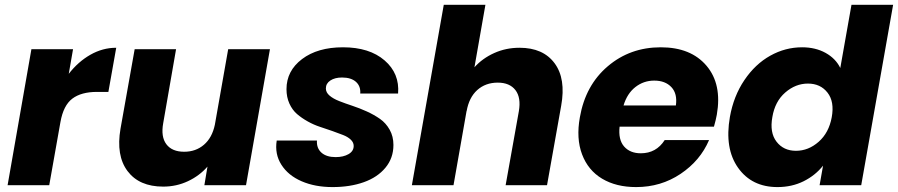

<svg xmlns="http://www.w3.org/2000/svg" viewBox="-20 -760 3686 788"><path d="M228 -258.8 182.1 0H11.2L108.9 -558.1H279.8L262.2 -457Q300.8 -506.8 351.1 -535.4Q401.4 -564 457 -564L424.8 -382.8H377.9Q313.5 -382.8 276.9 -355.2Q240.2 -327.6 228 -258.8Z M1087.9 -558.1 989.7 0H818.8L831.5 -76.2Q798.8 -38.6 751.5 -16.4Q704.1 5.9 649.9 5.9Q551.3 5.9 503.4 -57.9Q455.6 -121.6 474.6 -231.9L532.7 -558.1H702.6L649.9 -254.9Q639.6 -198.7 662.8 -168Q686 -137.2 735.8 -137.2Q783.7 -137.2 817.1 -166Q850.6 -194.8 861.8 -248L916.5 -558.1Z M1594.7 -165Q1594.7 -111.3 1562 -71.8Q1529.3 -32.2 1472.9 -12.2Q1416.5 7.8 1344.7 7.8Q1272.9 7.8 1217.8 -16.1Q1162.6 -40 1134.8 -84Q1106.9 -127.9 1115.7 -183.1H1280.8Q1278.8 -151.9 1299.3 -133.5Q1319.8 -115.2 1357.4 -115.2Q1389.2 -115.2 1410.4 -127.4Q1431.6 -139.6 1431.6 -161.1Q1431.6 -175.3 1419.7 -186.8Q1407.7 -198.2 1388.4 -205.8Q1369.1 -213.4 1344.2 -222.2Q1319.3 -231 1293.7 -239.3Q1268.1 -247.6 1243.2 -261.5Q1218.3 -275.4 1199 -292Q1179.7 -308.6 1167.7 -335Q1155.8 -361.3 1155.8 -394Q1155.8 -469.2 1219.7 -517.6Q1283.7 -565.9 1387.7 -565.9Q1496.1 -565.9 1558.3 -512.2Q1620.6 -458.5 1613.8 -376H1458.5Q1460.9 -406.2 1440.9 -424.1Q1420.9 -441.9 1383.8 -441.9Q1354.5 -441.9 1335.9 -429.7Q1317.4 -417.5 1317.4 -397Q1317.4 -380.4 1332.8 -367.4Q1348.1 -354.5 1372.6 -345Q1397 -335.4 1426.5 -325.7Q1456.1 -315.9 1485.6 -302.5Q1515.1 -289.1 1539.6 -272Q1564 -254.9 1579.3 -227.5Q1594.7 -200.2 1594.7 -165Z M1670.4 0 1801.3 -740.2H1972.2L1927.2 -483.9Q1960 -520.5 2008.1 -542.2Q2056.2 -564 2112.3 -564Q2209 -564 2256.1 -500.5Q2303.2 -437 2283.2 -326.2L2225.1 0H2055.2L2109.4 -303.2Q2119.1 -359.4 2095.5 -390.1Q2071.8 -420.9 2022.9 -420.9Q1972.7 -420.9 1938.7 -390.4Q1904.8 -359.9 1895 -303.2V-305.2L1841.3 0Z M2665 -429.2Q2621.6 -429.2 2587.6 -402.6Q2553.7 -376 2539.1 -327.1H2753.9Q2760.7 -375.5 2735.6 -402.3Q2710.4 -429.2 2665 -429.2ZM2890.1 -185.1Q2854 -100.6 2773.2 -46.4Q2692.4 7.8 2590.8 7.8Q2508.8 7.8 2451.2 -26.6Q2393.6 -61 2368.9 -126.5Q2344.2 -191.9 2359.9 -278.8Q2382.8 -410.2 2474.4 -488Q2565.9 -565.9 2691.9 -565.9Q2815.4 -565.9 2879.6 -490.2Q2943.8 -414.6 2921.9 -289.1Q2918 -267.6 2910.2 -240.2H2522.9Q2517.1 -186.5 2541.5 -158.7Q2565.9 -130.9 2609.9 -130.9Q2673.3 -130.9 2708 -185.1Z M2975.6 -279.8Q2990.7 -365.7 3035.2 -431.4Q3079.6 -497.1 3141.4 -531.5Q3203.1 -565.9 3272 -565.9Q3326.7 -565.9 3368.2 -543Q3409.7 -520 3428.7 -481L3474.6 -740.2H3645.5L3514.6 0H3343.8L3357.9 -80.1Q3326.2 -40 3278.1 -16.1Q3230 7.8 3170.9 7.8Q3065.4 7.8 3009.3 -71.3Q2953.1 -150.4 2975.6 -279.8ZM3295.9 -417Q3245.1 -417 3202.9 -380.4Q3160.6 -343.8 3149.9 -279.8Q3138.2 -215.8 3167 -178.5Q3195.8 -141.1 3246.6 -141.1Q3297.9 -141.1 3339.8 -178Q3381.8 -214.8 3393.6 -278.8Q3405.3 -342.8 3376.2 -379.9Q3347.2 -417 3295.9 -417Z"/></svg>

Font: SVN-Poppins
Style: Bold Italic
Weight: 700
Italic angle: -10°
Designer: Ninad Kale (Devanagari), Jonny Pinhorn (Latin)
Foundry: Indian Type Foundry
Version: Version 3.002 2017